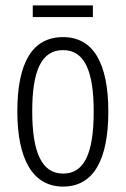

<svg xmlns="http://www.w3.org/2000/svg" viewBox="-20 -679 464 709"><path d="M323 -659H101V-616H323ZM380 -267C380 -443 326 -542 213 -542C98 -542 44 -445 44 -268C44 -91 101 10 213 10C326 10 380 -90 380 -267ZM99 -268C99 -416 132 -494 213 -494C294 -494 326 -413 326 -267C326 -112 291 -38 213 -38C134 -38 99 -117 99 -268Z"/></svg>

Font: Noto Sans Devanagari UI ExtraCondensed Light
Style: Regular
Weight: 300
Width: 2
Designer: Jelle Bosma - Monotype Design Team
Foundry: Monotype Imaging Inc.
Version: Version 2.004